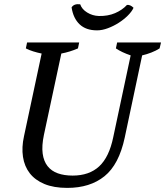

<svg xmlns="http://www.w3.org/2000/svg" viewBox="-20 -907 805 936"><path d="M112 -700H366L360 -671Q321 -654 279 -646L194 -249Q183 -196 188 -158.5Q193 -121 212 -97Q231 -73 262 -62Q293 -51 334 -51Q415 -51 463.5 -96Q512 -141 532 -238L617 -637Q573 -652 545 -671L551 -700H765L758 -671Q741 -660 718 -651Q695 -642 673 -637L588 -236Q560 -105 489.5 -48Q419 9 308 9Q242 9 196.5 -10Q151 -29 125 -62.5Q99 -96 92 -142.5Q85 -189 97 -243L183 -646Q163 -650 142 -656.5Q121 -663 106 -671ZM599 -883Q615 -885 631 -869Q623 -851 603.5 -831.5Q584 -812 559 -796Q534 -780 506 -769.5Q478 -759 453 -759Q399 -759 368 -788.5Q337 -818 329 -871Q341 -890 371 -886Q379 -862 405 -846Q431 -830 462 -829Q506 -828 541 -843Q576 -858 599 -883Z"/></svg>

Font: PTSerifItalic
Style: Italic
Weight: 400
Italic angle: -12°
Designer: A.Korolkova, O.Umpeleva, V.Yefimov
Foundry: ParaType Ltd
Version: Version 1.000W OFL